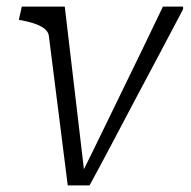

<svg xmlns="http://www.w3.org/2000/svg" viewBox="-20 -557 577 581"><path d="M176 -537H46L37 -497L48 -495Q73 -490 90 -483.5Q107 -477 117 -468Q127 -459 128 -447L185 4H251Q287 -62 322 -128.5Q357 -195 392.5 -262Q428 -329 463.5 -395.5Q499 -462 534 -529V-537H473Q442 -472 411 -408Q380 -344 349 -280.5Q318 -217 287 -153Q256 -89 224 -25L237 -19Z"/></svg>

Font: Roboto Serif ExtraLight
Style: Italic
Weight: 250
Italic angle: -10°
Designer: Greg Gazdowicz
Foundry: Commercial Type
Version: Version 1.008